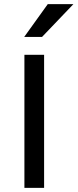

<svg xmlns="http://www.w3.org/2000/svg" viewBox="-20 -916 378 936"><path d="M99 -649H195V0H99ZM98 -736 213 -896H338L185 -736Z"/></svg>

Font: Syne Med Modified
Style: Regular
Weight: 500
Designer: Lucas Descroix
Foundry: Bonjour Monde
Version: Version 2.200